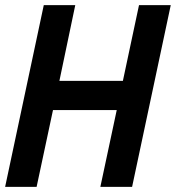

<svg xmlns="http://www.w3.org/2000/svg" viewBox="-24 -730 687 750"><path d="M-4 0 147 -710H270L208 -414H456L519 -710H643L492 0H368L432 -300H183L119 0Z"/></svg>

Font: Geist Mono SemiBold
Style: Italic
Weight: 600
Italic angle: -12°
Monospace: yes
Designer: Basement.studio, Andrés Briganti, Mateo Zaragoza
Foundry: Basement.studio, Vercel, Andrés Briganti, Guido Ferreyra, Mateo Zaragoza
Version: Version 1.500; ttfautohint (v1.8.4.7-5d5b)